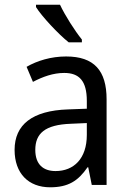

<svg xmlns="http://www.w3.org/2000/svg" viewBox="-20 -786 548 816"><path d="M235 -766H133V-756C157 -717 228 -641 272 -606H328V-618C298 -655 256 -721 235 -766ZM261 -546C197 -546 138 -528 93 -502L120 -438C162 -460 206 -476 253 -476C316 -476 349 -443 349 -357V-324L269 -321C117 -316 42 -256 42 -149C42 -49 101 10 193 10C270 10 312 -17 352 -75H355L370 0H433V-364C433 -486 380 -546 261 -546ZM281 -260 349 -263V-213C349 -111 293 -59 216 -59C164 -59 130 -87 130 -149C130 -218 170 -256 281 -260Z"/></svg>

Font: Noto Sans Myanmar UI SemiCondensed
Style: Regular
Weight: 400
Width: 4
Designer: Monotype Design Team
Foundry: Monotype Imaging Inc.
Version: Version 2.103